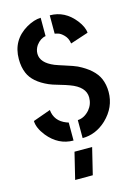

<svg xmlns="http://www.w3.org/2000/svg" viewBox="-132 -755 740 1037"><g transform="rotate(-15 238.0 -236.5)"><path d="M155.3 210.9 191.4 62.5H290L253.9 210.9ZM22.5 -154.3 121.1 -189.5Q127 -126 190.4 -101.6Q202.1 -97.7 202.1 -97.7V2.9Q118.2 2.9 59.6 -69.3Q23.4 -115.2 22.5 -154.3ZM30.3 -498Q30.3 -604.5 122.1 -658.2Q165 -682.6 202.1 -683.6V-581.1Q171.9 -576.2 149.4 -545.9Q134.8 -524.4 134.8 -500Q134.8 -449.2 208 -418.9Q225.6 -412.1 262.7 -400.4Q309.6 -385.7 328.1 -377Q413.1 -335 438.5 -277.3Q453.1 -243.2 453.1 -202.1Q453.1 -116.2 386.7 -52.7Q327.1 2.9 252.9 2.9V-97.7Q290 -99.6 319.3 -132.8Q343.8 -162.1 343.8 -200.2Q343.8 -259.8 260.7 -290Q243.2 -296.9 206.1 -307.6Q165 -319.3 150.4 -326.2Q68.4 -362.3 44.9 -418.9Q30.3 -453.1 30.3 -498ZM252.9 -581.1V-683.6Q336.9 -683.6 393.6 -611.3Q423.8 -572.3 425.8 -540L325.2 -506.8Q321.3 -536.1 303.2 -554.7Q285.2 -573.2 269.5 -577.1Z"/></g></svg>

Font: Post No Bills Colombo
Style: Bold
Weight: 800
Designer: Kosala Senevirathne, Siva Puranthara, Lasantha Premarathna, Tharique Azeez
Foundry: Mooniak
Version: Version 1.220 ; ttfautohint (v1.5)